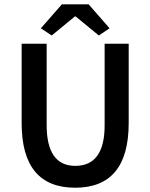

<svg xmlns="http://www.w3.org/2000/svg" viewBox="-20 -856 695 888"><path d="M168.9 -725.1 266.1 -835.9H390.1L486.8 -725.1L437 -691.9L330.1 -779.8H326.2L219.2 -691.9ZM575.2 -287.1Q575.2 12.2 327.6 12.2Q80.1 12.2 80.1 -287.1V-653.8H195.8V-277.8Q195.8 -88.9 328.1 -88.9Q464.4 -88.9 463.9 -277.8V-653.8H575.2Z"/></svg>

Font: SourceSansPro-Semibold
Style: Regular
Weight: 600
Designer: Paul D. Hunt
Foundry: Adobe Systems Incorporated
Version: Version 2.020;PS 2.0;hotconv 1.0.86;makeotf.lib2.5.63406